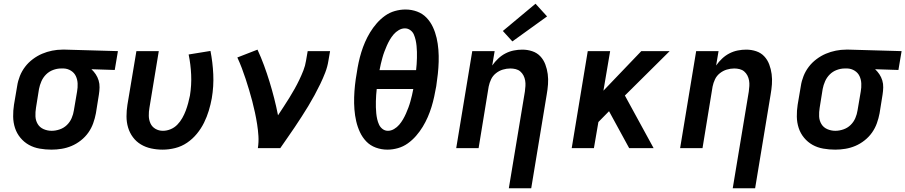

<svg xmlns="http://www.w3.org/2000/svg" viewBox="-20 -794 4852 1029"><path d="M256 8Q224 8 192.5 2.5Q161 -3 135 -17.5Q109 -32 89.5 -55.5Q70 -79 60.5 -108Q51 -137 50.5 -169Q50 -201 55 -233L72 -333Q76 -360 86.5 -386.5Q97 -413 114.5 -436Q132 -459 156 -477Q180 -495 206 -506Q232 -517 259.5 -522.5Q287 -528 314 -528Q318 -528 322.5 -528Q327 -528 331 -528L612 -520L595 -419L470 -423Q483 -411 493 -396Q503 -381 508.5 -363Q514 -345 513.5 -325.5Q513 -306 510 -287L494 -187Q489 -160 479.5 -133.5Q470 -107 453.5 -83.5Q437 -60 413.5 -41.5Q390 -23 364 -12Q338 -1 310.5 3.5Q283 8 256 8Q256 8 256 8Q256 8 256 8ZM257 -93Q278 -93 300 -100.5Q322 -108 338.5 -124Q355 -140 364 -161Q373 -182 376 -203L393 -303Q397 -325 396 -346.5Q395 -368 386.5 -386Q378 -404 360.5 -415Q343 -426 322 -427H314Q313 -427 311 -427Q309 -427 307 -427Q286 -427 264.5 -419Q243 -411 227 -395Q211 -379 202 -358.5Q193 -338 189 -317L173 -217Q169 -193 170 -170.5Q171 -148 182 -129.5Q193 -111 213.5 -102Q234 -93 257 -93Z M852 8Q820 8 790 1.5Q760 -5 735 -20Q710 -35 692.5 -58.5Q675 -82 666.5 -110.5Q658 -139 658 -170.5Q658 -202 663 -233L711 -520H831L781 -217Q777 -195 777.5 -173Q778 -151 786.5 -132.5Q795 -114 813 -103.5Q831 -93 853 -93Q874 -93 894.5 -101.5Q915 -110 930.5 -126Q946 -142 957 -161.5Q968 -181 975.5 -201Q983 -221 988.5 -241.5Q994 -262 998 -282Q1007 -338 1004.5 -393.5Q1002 -449 991 -502L1108 -521Q1120 -460 1123 -396Q1126 -332 1115 -267Q1109 -234 1099 -201Q1089 -168 1073.5 -136.5Q1058 -105 1035 -77Q1012 -49 982.5 -29Q953 -9 919 -0.5Q885 8 852 8Z M1362 0Q1367 -33 1365 -65Q1363 -97 1358 -128.5Q1353 -160 1346.5 -190.5Q1340 -221 1332 -251.5Q1324 -282 1315 -312Q1306 -342 1296.5 -371Q1287 -400 1276 -429Q1265 -458 1252 -486L1360 -528Q1379 -487 1395 -443.5Q1411 -400 1424.5 -356Q1438 -312 1449.5 -267Q1461 -222 1470 -176Q1485 -199 1500.5 -222.5Q1516 -246 1530.5 -269.5Q1545 -293 1558.5 -317Q1572 -341 1584 -366Q1596 -391 1606 -416.5Q1616 -442 1620 -468L1629 -520H1749L1740 -468Q1735 -436 1723 -405Q1711 -374 1696.5 -344Q1682 -314 1666 -284.5Q1650 -255 1632.5 -226Q1615 -197 1596.5 -168.5Q1578 -140 1559 -111.5Q1540 -83 1520.5 -55.5Q1501 -28 1482 0Z M2056 8Q2024 8 1994 -3Q1964 -14 1943 -36Q1922 -58 1909 -86Q1896 -114 1889 -144.5Q1882 -175 1879.5 -207.5Q1877 -240 1878 -272.5Q1879 -305 1882.5 -337.5Q1886 -370 1892 -403Q1896 -431 1902 -459Q1908 -487 1916.5 -514.5Q1925 -542 1936.5 -568.5Q1948 -595 1963.5 -620.5Q1979 -646 1999 -669Q2019 -692 2043.5 -709.5Q2068 -727 2096.5 -735Q2125 -743 2153 -743Q2186 -743 2215.5 -732Q2245 -721 2266 -699Q2287 -677 2300 -649Q2313 -621 2320 -590.5Q2327 -560 2329.5 -527.5Q2332 -495 2331 -462.5Q2330 -430 2326.5 -397.5Q2323 -365 2318 -332Q2313 -304 2307 -276Q2301 -248 2292.5 -220.5Q2284 -193 2272.5 -166.5Q2261 -140 2245.5 -114.5Q2230 -89 2210 -66Q2190 -43 2165.5 -25.5Q2141 -8 2112.5 0Q2084 8 2056 8ZM2210 -418Q2212 -434 2213 -450.5Q2214 -467 2214.5 -483.5Q2215 -500 2214.5 -516Q2214 -532 2212.5 -548Q2211 -564 2207.5 -579.5Q2204 -595 2198 -609Q2192 -623 2179 -632.5Q2166 -642 2150 -642Q2133 -642 2117 -632.5Q2101 -623 2089.5 -609.5Q2078 -596 2069 -580.5Q2060 -565 2053 -549Q2046 -533 2040 -517Q2034 -501 2029.5 -484.5Q2025 -468 2021 -451.5Q2017 -435 2014 -418ZM2059 -93Q2076 -93 2092 -102.5Q2108 -112 2119.5 -125.5Q2131 -139 2140 -154.5Q2149 -170 2156 -186Q2163 -202 2169 -218Q2175 -234 2179.5 -250.5Q2184 -267 2188 -283.5Q2192 -300 2195 -317H1999Q1997 -301 1996 -284.5Q1995 -268 1994.5 -251.5Q1994 -235 1994.5 -219Q1995 -203 1996.5 -187Q1998 -171 2001.5 -155.5Q2005 -140 2011.5 -126Q2018 -112 2030.5 -102.5Q2043 -93 2059 -93Z M2707 215 2793 -303Q2795 -318 2796 -333Q2797 -348 2794.5 -362.5Q2792 -377 2785.5 -389.5Q2779 -402 2768.5 -411Q2758 -420 2744 -423.5Q2730 -427 2715 -427Q2695 -427 2675 -421Q2655 -415 2638 -401.5Q2621 -388 2612 -369Q2603 -350 2599 -330L2545 0H2425L2511 -520H2631L2618 -443Q2632 -463 2650 -480Q2668 -497 2689.5 -508Q2711 -519 2734 -523.5Q2757 -528 2779 -528Q2807 -528 2832.5 -519.5Q2858 -511 2875.5 -492.5Q2893 -474 2902.5 -449Q2912 -424 2915.5 -397Q2919 -370 2917 -342.5Q2915 -315 2910 -287L2827 215ZM2726 -572 2675 -628 2850 -774 2912 -706Z M3044 0 3130 -520H3250L3214 -308L3417 -520H3569L3329 -282L3483 0H3352L3244 -198L3187 -140L3163 0Z M3907 215 3993 -303Q3995 -318 3996 -333Q3997 -348 3994.5 -362.5Q3992 -377 3985.5 -389.5Q3979 -402 3968.5 -411Q3958 -420 3944 -423.5Q3930 -427 3915 -427Q3895 -427 3875 -421Q3855 -415 3838 -401.5Q3821 -388 3812 -369Q3803 -350 3799 -330L3745 0H3625L3711 -520H3831L3818 -443Q3832 -463 3850 -480Q3868 -497 3889.5 -508Q3911 -519 3934 -523.5Q3957 -528 3979 -528Q4007 -528 4032.5 -519.5Q4058 -511 4075.5 -492.5Q4093 -474 4102.5 -449Q4112 -424 4115.5 -397Q4119 -370 4117 -342.5Q4115 -315 4110 -287L4027 215Z M4456 8Q4424 8 4392.5 2.5Q4361 -3 4335 -17.5Q4309 -32 4289.5 -55.5Q4270 -79 4260.5 -108Q4251 -137 4250.5 -169Q4250 -201 4255 -233L4272 -333Q4276 -360 4286.5 -386.5Q4297 -413 4314.5 -436Q4332 -459 4356 -477Q4380 -495 4406 -506Q4432 -517 4459.5 -522.5Q4487 -528 4514 -528Q4518 -528 4522.5 -528Q4527 -528 4531 -528L4812 -520L4795 -419L4670 -423Q4683 -411 4693 -396Q4703 -381 4708.5 -363Q4714 -345 4713.5 -325.5Q4713 -306 4710 -287L4694 -187Q4689 -160 4679.5 -133.5Q4670 -107 4653.5 -83.5Q4637 -60 4613.5 -41.5Q4590 -23 4564 -12Q4538 -1 4510.5 3.5Q4483 8 4456 8Q4456 8 4456 8Q4456 8 4456 8ZM4457 -93Q4478 -93 4500 -100.5Q4522 -108 4538.5 -124Q4555 -140 4564 -161Q4573 -182 4576 -203L4593 -303Q4597 -325 4596 -346.5Q4595 -368 4586.5 -386Q4578 -404 4560.5 -415Q4543 -426 4522 -427H4514Q4513 -427 4511 -427Q4509 -427 4507 -427Q4486 -427 4464.5 -419Q4443 -411 4427 -395Q4411 -379 4402 -358.5Q4393 -338 4389 -317L4373 -217Q4369 -193 4370 -170.5Q4371 -148 4382 -129.5Q4393 -111 4413.5 -102Q4434 -93 4457 -93Z"/></svg>

Font: Iosevka SS04 Extended
Style: Bold Italic
Weight: 700
Width: 7
Italic angle: -9°
Monospace: yes
Designer: Belleve Invis
Foundry: Belleve Invis
Version: Version 19.0.0; ttfautohint (v1.8.4)